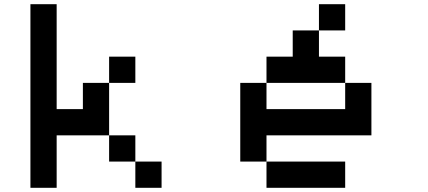

<svg xmlns="http://www.w3.org/2000/svg" viewBox="-20 -895 2040 915"><path d="M625 -125H750V0H625ZM500 -250H625V-125H500ZM125 -875H250V-375H375V-500H500V-250H250V0H125ZM500 -625H625V-500H500Z M1250 -125H1625V0H1250ZM1125 -500H1250V-375H1625V-500H1750V-250H1250V-125H1125ZM1375 -750H1500V-625H1625V-500H1250V-625H1375ZM1500 -875H1625V-750H1500Z"/></svg>

Font: Pixel Operator Mono 8
Style: Regular
Weight: 400
Monospace: yes
Designer: Jayvee Enaguas (HarvettFox96)
Foundry: The Grandoplex Project
Version: Version 1.5.0 (October 25, 2015)